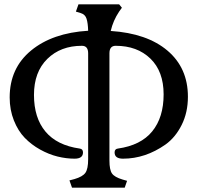

<svg xmlns="http://www.w3.org/2000/svg" viewBox="-20 -833 919 893"><path d="M351 -142Q366 -140 366 -124Q366 -95 327 -95Q288 -95 247.5 -105Q207 -115 166.5 -137.5Q126 -160 95 -192Q64 -224 44.5 -273Q25 -322 25 -380Q25 -516 124.5 -598Q224 -680 390 -690Q389 -726 382.5 -746Q376 -766 356 -772L333 -779L345 -813H534L547 -797L534 -779Q506 -737 495 -689Q664 -678 759 -597.5Q854 -517 854 -383Q854 -310 825 -252Q796 -194 750 -161Q656 -95 552 -95Q513 -95 513 -124Q513 -140 528 -142Q635 -157 688 -222Q741 -287 741 -394Q741 -501 679.5 -560.5Q618 -620 518 -620Q489 -620 489 -585V-86Q489 -43 501 -26Q513 -9 550 2L571 8L560 40H315L303 6L326 0Q364 -11 377 -29Q390 -47 390 -93V-585Q390 -620 361 -620Q262 -620 200 -559Q138 -498 138 -391.5Q138 -285 191.5 -221Q245 -157 351 -142Z"/></svg>

Font: Gabriela
Style: Regular
Weight: 400
Designer: Eduardo Rodriguez Tunni
Foundry: Eduardo Rodriguez Tunni
Version: Version 1.003